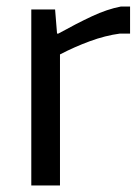

<svg xmlns="http://www.w3.org/2000/svg" viewBox="-20 -569 431 589"><path d="M76 -540H149L155 -466H159Q215 -497 262 -519Q309 -541 351 -549H379V-466H348Q303 -460 255.5 -442.5Q208 -425 164 -402V0H76Z"/></svg>

Font: Encode Sans Normal
Style: Regular
Weight: 400
Designer: Pablo Impallari, Andres Torresi
Foundry: Pablo Impallari, Andres Torresi
Version: Version 1.000; ttfautohint (v1.00) -l 8 -r 50 -G 200 -x 14 -